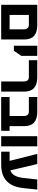

<svg xmlns="http://www.w3.org/2000/svg" viewBox="1267 -1912 645 3219"><g transform="rotate(90 1589.5 -302.5)"><path d="M60 0H642V-387C642 -533 562 -605 401 -605H60ZM230 -141V-464H394C447 -464 472 -438 472 -376V-141Z M747 -213H832L917 -338V-605H747Z M1346 0H1516V-387C1516 -533 1436 -605 1275 -605H989V-464H1268C1321 -464 1346 -439 1346 -376Z M2173 -141H2095V-387C2095 -533 2015 -605 1854 -605H1606V-464H1847C1900 -464 1925 -439 1925 -376V-141H1606V0H2173Z M2263 0H2433V-605H2263Z M3135 -382 3158 -605H2989L2965 -387C2952 -251 2912 -181 2836 -154L2730 -605H2560L2677 -141H2523V0H2744C3062 0 3119 -229 3135 -382Z"/></g></svg>

Font: Noto Sans Hebrew Extra
Style: Regular
Weight: 800
Designer: Monotype Design Team
Foundry: Monotype Imaging Inc.
Version: Version 1.902